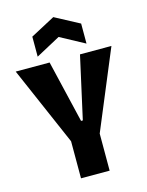

<svg xmlns="http://www.w3.org/2000/svg" viewBox="-131 -976 809 1056"><g transform="rotate(-15 273.5 -448.0)"><path d="M139 -708 278 -783 417 -708V-822L278 -896L139 -822ZM196 0H359V-211L546 -660H367L288 -305H278L194 -660H1L196 -211Z"/></g></svg>

Font: Bricolage Grotesque 10pt Condensed ExtraBold
Style: Regular
Weight: 800
Width: 3
Designer: Mathieu Triay
Foundry: Atelier Triay
Version: Version 1.000;gftools[0.9.29]